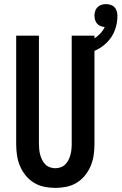

<svg xmlns="http://www.w3.org/2000/svg" viewBox="-20 -909 593 937"><path d="M250 8Q223 8 196 2.5Q169 -3 146 -17Q123 -31 105.5 -52.5Q88 -74 77.5 -99Q67 -124 63 -151Q59 -178 59 -205V-735H170V-205Q170 -192 171.5 -178.5Q173 -165 176.5 -152.5Q180 -140 186 -128Q192 -116 201.5 -106.5Q211 -97 224 -92.5Q237 -88 250 -88Q263 -88 276 -92.5Q289 -97 298.5 -106.5Q308 -116 314 -128Q320 -140 323.5 -152.5Q327 -165 328.5 -178.5Q330 -192 330 -205V-735H441V-205Q441 -178 437 -151Q433 -124 422.5 -99Q412 -74 394.5 -52.5Q377 -31 354 -17Q331 -3 304 2.5Q277 8 250 8ZM385 -639 368 -693Q387 -698 405 -704.5Q423 -711 439.5 -721Q456 -731 469.5 -745.5Q483 -760 491 -777Q480 -778 470 -782Q460 -786 453.5 -794Q447 -802 444 -812Q441 -822 441 -833Q441 -844 444.5 -855Q448 -866 456 -874Q464 -882 475 -885.5Q486 -889 497 -889Q508 -889 519.5 -885.5Q531 -882 539 -873.5Q547 -865 550 -853.5Q553 -842 553 -831Q553 -796 541 -763Q529 -730 505 -705Q481 -680 449.5 -664.5Q418 -649 385 -639Z"/></svg>

Font: Zed Mono
Style: Bold
Weight: 700
Monospace: yes
Designer: Belleve Invis
Foundry: Belleve Invis
Version: Version 1.0.0; ttfautohint (v1.8.4)